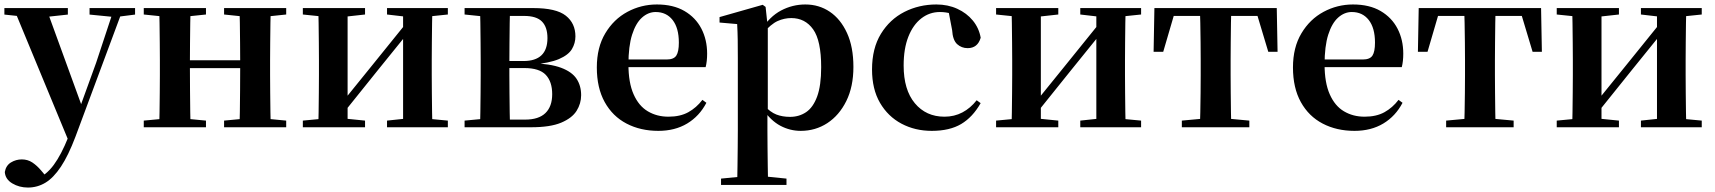

<svg xmlns="http://www.w3.org/2000/svg" viewBox="-27 -572 7707 863"><path d="M98.5 271Q59.5 271 28.2 252.3Q-3.2 233.6 -5.4 201.1Q-0.2 171.7 22.3 158.1Q44.8 144.5 71.1 144.5Q97.6 144.5 118.5 158.4Q139.4 172.4 157.6 194L187.7 229.9L152.6 252.4L133.4 235.4Q181.2 214.9 214.7 169.1Q248.3 123.3 279 46.7L309.1 -25.6L318 -49.7L405.1 -289.9L486.4 -535.7H527.3L312 42.9Q280.1 127.2 246.7 177.4Q213.2 227.6 177 249.3Q140.7 271 98.5 271ZM285.7 72.2 34.1 -535.7H180.5L340.1 -97.3L346.1 -86.2ZM-7.3 -506.5V-535.7H278V-506.5L179.7 -495.8H93.6ZM375.5 -506.5V-535.7H580.1V-506.5L498.4 -496.1H480.8Z M687.9 0Q689.6 -25.5 690.1 -67.4Q690.6 -109.4 691.1 -154.7Q691.6 -200 691.6 -234.8V-301.2Q691.6 -335.7 691.1 -381Q690.6 -426.4 690.1 -468.7Q689.6 -511 687.9 -535.7H829.6Q828.6 -511 828.1 -468.2Q827.6 -425.4 827.1 -378.2Q826.6 -331 826.6 -291.8V-270.6Q826.6 -217.9 827.1 -165Q827.6 -112.1 828.1 -68.8Q828.6 -25.5 829.6 0ZM1048.6 0Q1050.6 -25.5 1051.1 -68.8Q1051.6 -112.1 1052.1 -165Q1052.6 -217.9 1052.6 -270.6V-291.8Q1052.6 -331 1052.1 -378.2Q1051.6 -425.4 1051.1 -468.2Q1050.6 -511 1048.6 -535.7H1190Q1189 -511 1188.5 -468.7Q1188 -426.4 1187.5 -381Q1187 -335.7 1187 -301.2V-234.8Q1187 -200 1187.5 -154.7Q1188 -109.4 1188.5 -67.4Q1189 -25.5 1190 0ZM619.2 0V-29.9L729 -40.2H790.6L898.8 -29.9V0ZM619.2 -506.8V-535.7H898.8V-506.8L790.6 -495.5H729ZM980.2 0V-29.9L1088.9 -40.2H1151.5L1259.4 -29.9V0ZM980.2 -506.8V-535.7H1259.4V-506.8L1151.5 -495.5H1088.9ZM758.9 -265.9V-301H1119.1V-265.9Z M1334.2 0V-29.9L1443 -40.2H1511.4L1613.8 -29.9V0ZM1712.6 0V-29.9L1809.5 -40.2H1877.3L1986 -29.9V0ZM1402.9 0Q1404.6 -25.5 1405.1 -67.4Q1405.6 -109.4 1406.1 -154.7Q1406.6 -200 1406.6 -234.8V-301.2Q1406.6 -335.7 1406.1 -381Q1405.6 -426.4 1405.1 -468.7Q1404.6 -511 1402.9 -535.7H1535.4V0ZM1506.7 -51.6 1458.4 -77.8H1483.4L1642.6 -274.4L1813 -485.4L1860.7 -460.9H1836.5L1672.2 -257.7ZM1784.8 0V-535.7H1916.6Q1915.6 -511 1915.1 -468.7Q1914.6 -426.4 1914.1 -381Q1913.6 -335.7 1913.6 -301.2V-234.8Q1913.6 -200 1914.1 -154.7Q1914.6 -109.4 1915.1 -67.4Q1915.6 -25.5 1916.6 0ZM1334.2 -506.8V-535.7H1613.8V-506.8L1511.7 -495.5H1444ZM1712.6 -506.8V-535.7H1986V-506.8L1877.5 -495.5H1809.8Z M2061.2 0V-29.9L2171 -40.2L2197.9 -34.4H2333.4Q2394.3 -34.4 2424.6 -63.8Q2455 -93.3 2455 -148.7Q2455 -205.2 2426 -235.7Q2397 -266.1 2330.1 -266.1H2197.9V-297.7H2325.9Q2433.7 -297.7 2433.7 -401Q2433.7 -449.9 2409.1 -475.1Q2384.5 -500.4 2328.9 -500.4H2197.9L2171 -495.5L2061.2 -506.8V-535.7H2370.1Q2473 -535.7 2516.2 -501.5Q2559.4 -467.3 2559.4 -408.4Q2559.4 -377.9 2543.7 -351.4Q2528 -324.9 2485.3 -306.5Q2442.6 -288.2 2360.8 -281L2362.3 -288Q2445.9 -285.7 2494.7 -267.5Q2543.6 -249.2 2564.3 -218.1Q2585.1 -186.9 2585.1 -144.2Q2585.1 -106.6 2564.7 -73.9Q2544.2 -41.2 2495.3 -20.6Q2446.3 0 2360.3 0ZM2129.9 0Q2131.6 -25.5 2132.1 -67.4Q2132.6 -109.4 2133.1 -154.7Q2133.6 -200 2133.6 -234.8V-301.2Q2133.6 -335.7 2133.1 -381Q2132.6 -426.4 2132.1 -468.7Q2131.6 -511 2129.9 -535.7H2265.5Q2264.5 -511 2264 -468.2Q2263.5 -425.4 2263 -376.5Q2262.5 -327.7 2262.5 -284.5V-234.8Q2262.5 -200 2263 -154.7Q2263.5 -109.4 2264 -67.4Q2264.5 -25.5 2265.5 0Z M2932.2 16.2Q2851.8 16.2 2789.2 -16.5Q2726.6 -49.1 2691.1 -113Q2655.6 -176.9 2655.6 -268.8Q2655.6 -358.8 2693.6 -422.2Q2731.5 -485.7 2793.2 -518.8Q2854.9 -551.9 2925.4 -551.9Q2999.1 -551.9 3049.5 -522.5Q3099.8 -493.1 3125.6 -443.2Q3151.4 -393.3 3151.4 -330.9Q3151.4 -296.1 3144.7 -270.2H2714.1V-304.6H2969.4Q3001.5 -304.6 3012.9 -322.2Q3024.3 -339.8 3024.3 -380.4Q3024.3 -446.3 2996.2 -482.2Q2968.1 -518 2920.1 -518Q2886.7 -518 2858.6 -492.9Q2830.6 -467.8 2814.1 -416Q2797.7 -364.1 2797.7 -282.7Q2797.7 -200.5 2820.9 -148.2Q2844 -95.8 2884.8 -71.7Q2925.5 -47.5 2977.4 -47.5Q3030.4 -47.5 3066.9 -67.7Q3103.3 -87.9 3130.2 -123.2L3148.1 -109.9Q3116.6 -49.8 3061.7 -16.8Q3006.7 16.2 2932.2 16.2Z M3213.9 259.3V230.8L3323 220.1H3402.4L3508.1 230.8V259.3ZM3286.4 259.3Q3287.4 217.3 3287.9 174.2Q3288.4 131 3288.9 89.9Q3289.4 48.8 3289.4 13.8V-308.7Q3289.4 -358.5 3288.9 -393Q3288.4 -427.5 3286.4 -463.8L3207.2 -470.7V-495.2L3401.2 -550.4L3414.2 -540.9L3422.8 -460.8L3424.1 -455V-75.6L3422.4 -63V13Q3422.4 47.8 3422.9 89.3Q3423.4 130.8 3423.9 174Q3424.4 217.3 3425.4 259.3ZM3572.1 16.2Q3524 16.2 3480.7 -6.7Q3437.4 -29.6 3401.3 -82.3H3389.1L3407.6 -97.8Q3435.5 -67.8 3462.5 -57.3Q3489.6 -46.7 3524.1 -46.7Q3564.7 -46.7 3596.3 -67.9Q3627.8 -89.1 3645.9 -138.2Q3664 -187.4 3664 -270.1Q3664 -389.4 3627.9 -440.1Q3591.8 -490.8 3529.6 -490.8Q3498.3 -490.8 3468.4 -477.5Q3438.5 -464.2 3401 -421.1L3386.1 -437.5H3394.5Q3432.3 -497.6 3483.7 -524.8Q3535.1 -551.9 3592.6 -551.9Q3654.4 -551.9 3702.9 -519.1Q3751.5 -486.2 3780.2 -423.5Q3808.9 -360.9 3808.9 -271.4Q3808.9 -182.3 3777 -117.9Q3745.1 -53.5 3691.7 -18.6Q3638.3 16.2 3572.1 16.2Z M4161.1 16.2Q4086.1 16.2 4025.2 -16Q3964.3 -48.3 3928.4 -109.8Q3892.6 -171.4 3892.6 -259.7Q3892.6 -354.7 3932.5 -419.9Q3972.4 -485 4038.1 -518.5Q4103.9 -551.9 4182 -551.9Q4233.5 -551.9 4275.8 -532.5Q4318.2 -513.2 4345.8 -479.5Q4373.4 -445.8 4381 -402.4Q4367.4 -355.6 4322.4 -355.6Q4294.9 -355.6 4275.1 -373.6Q4255.4 -391.6 4252.6 -436.8L4234.8 -530.1L4302.7 -486.3Q4273.8 -503.2 4249.1 -510.6Q4224.4 -518 4197.6 -518Q4151.2 -518 4114.2 -489.4Q4077.1 -460.7 4055.9 -407.1Q4034.7 -353.5 4034.7 -277.6Q4034.7 -168.4 4085 -108Q4135.4 -47.5 4218.2 -47.5Q4262.5 -47.5 4298.8 -66.7Q4335.2 -85.9 4362.9 -121.4L4380.8 -108.4Q4345.1 -45.4 4293.3 -14.6Q4241.5 16.2 4161.1 16.2Z M4450.2 0V-29.9L4559 -40.2H4627.4L4729.8 -29.9V0ZM4828.6 0V-29.9L4925.5 -40.2H4993.3L5102 -29.9V0ZM4518.9 0Q4520.6 -25.5 4521.1 -67.4Q4521.6 -109.4 4522.1 -154.7Q4522.6 -200 4522.6 -234.8V-301.2Q4522.6 -335.7 4522.1 -381Q4521.6 -426.4 4521.1 -468.7Q4520.6 -511 4518.9 -535.7H4651.4V0ZM4622.7 -51.6 4574.4 -77.8H4599.4L4758.6 -274.4L4929 -485.4L4976.7 -460.9H4952.5L4788.2 -257.7ZM4900.8 0V-535.7H5032.6Q5031.6 -511 5031.1 -468.7Q5030.6 -426.4 5030.1 -381Q5029.6 -335.7 5029.6 -301.2V-234.8Q5029.6 -200 5030.1 -154.7Q5030.6 -109.4 5031.1 -67.4Q5031.6 -25.5 5032.6 0ZM4450.2 -506.8V-535.7H4729.8V-506.8L4627.7 -495.5H4560ZM4828.6 -506.8V-535.7H5102V-506.8L4993.5 -495.5H4925.8Z M5158.2 -339.1 5161.8 -535.7H5711.8L5715.4 -339.1H5673.7L5615.1 -534.2L5681 -500.4H5192.6L5258.5 -534.2L5201.4 -339.1ZM5285.1 0V-29.9L5396.7 -40.2H5477.6L5588.5 -29.9V0ZM5366.2 0Q5367.2 -25.5 5368.1 -67.4Q5368.9 -109.4 5369.4 -154.7Q5369.9 -200 5369.9 -234.8V-301.2Q5369.9 -335.7 5369.4 -381Q5368.9 -426.4 5368.1 -468.7Q5367.2 -511 5366.2 -535.7H5507.4Q5506.4 -511 5505.9 -468.7Q5505.4 -426.4 5504.9 -381Q5504.4 -335.7 5504.4 -301.2V-234.8Q5504.4 -200 5504.9 -154.7Q5505.4 -109.4 5505.9 -67.4Q5506.4 -25.5 5507.4 0Z M6061.2 16.2Q5980.8 16.2 5918.2 -16.5Q5855.6 -49.1 5820.1 -113Q5784.6 -176.9 5784.6 -268.8Q5784.6 -358.8 5822.6 -422.2Q5860.5 -485.7 5922.2 -518.8Q5983.9 -551.9 6054.4 -551.9Q6128.1 -551.9 6178.5 -522.5Q6228.8 -493.1 6254.6 -443.2Q6280.4 -393.3 6280.4 -330.9Q6280.4 -296.1 6273.7 -270.2H5843.1V-304.6H6098.4Q6130.5 -304.6 6141.9 -322.2Q6153.3 -339.8 6153.3 -380.4Q6153.3 -446.3 6125.2 -482.2Q6097.1 -518 6049.1 -518Q6015.7 -518 5987.6 -492.9Q5959.6 -467.8 5943.1 -416Q5926.7 -364.1 5926.7 -282.7Q5926.7 -200.5 5949.9 -148.2Q5973 -95.8 6013.8 -71.7Q6054.5 -47.5 6106.4 -47.5Q6159.4 -47.5 6195.9 -67.7Q6232.3 -87.9 6259.2 -123.2L6277.1 -109.9Q6245.6 -49.8 6190.7 -16.8Q6135.7 16.2 6061.2 16.2Z M6346.2 -339.1 6349.8 -535.7H6899.8L6903.4 -339.1H6861.7L6803.1 -534.2L6869 -500.4H6380.6L6446.5 -534.2L6389.4 -339.1ZM6473.1 0V-29.9L6584.7 -40.2H6665.6L6776.5 -29.9V0ZM6554.2 0Q6555.2 -25.5 6556.1 -67.4Q6556.9 -109.4 6557.4 -154.7Q6557.9 -200 6557.9 -234.8V-301.2Q6557.9 -335.7 6557.4 -381Q6556.9 -426.4 6556.1 -468.7Q6555.2 -511 6554.2 -535.7H6695.4Q6694.4 -511 6693.9 -468.7Q6693.4 -426.4 6692.9 -381Q6692.4 -335.7 6692.4 -301.2V-234.8Q6692.4 -200 6692.9 -154.7Q6693.4 -109.4 6693.9 -67.4Q6694.4 -25.5 6695.4 0Z M6970.2 0V-29.9L7079 -40.2H7147.4L7249.8 -29.9V0ZM7348.6 0V-29.9L7445.5 -40.2H7513.3L7622 -29.9V0ZM7038.9 0Q7040.6 -25.5 7041.1 -67.4Q7041.6 -109.4 7042.1 -154.7Q7042.6 -200 7042.6 -234.8V-301.2Q7042.6 -335.7 7042.1 -381Q7041.6 -426.4 7041.1 -468.7Q7040.6 -511 7038.9 -535.7H7171.4V0ZM7142.7 -51.6 7094.4 -77.8H7119.4L7278.6 -274.4L7449 -485.4L7496.7 -460.9H7472.5L7308.2 -257.7ZM7420.8 0V-535.7H7552.6Q7551.6 -511 7551.1 -468.7Q7550.6 -426.4 7550.1 -381Q7549.6 -335.7 7549.6 -301.2V-234.8Q7549.6 -200 7550.1 -154.7Q7550.6 -109.4 7551.1 -67.4Q7551.6 -25.5 7552.6 0ZM6970.2 -506.8V-535.7H7249.8V-506.8L7147.7 -495.5H7080ZM7348.6 -506.8V-535.7H7622V-506.8L7513.5 -495.5H7445.8Z"/></svg>

Font: Noto Serif SC ExtraLight
Style: Regular
Weight: 200
Designer: Ryoko NISHIZUKA 西塚涼子 (kana & ideographs); Frank Grießhammer (Latin, Greek & Cyrillic); Wenlong ZHANG 张文龙 (bopomofo); San
Foundry: Adobe
Version: Version 2.002-H1;hotconv 1.1.0;makeotfexe 2.6.0